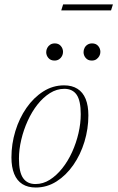

<svg xmlns="http://www.w3.org/2000/svg" viewBox="-20 -826 524 856"><path d="M265.5 -445.5Q301 -445.5 325.2 -430.2Q349.5 -415 361.8 -385Q374 -355 374 -311.5Q374 -251.5 356.5 -194Q339 -136.5 307 -90.5Q275 -44.5 232.2 -17.2Q189.5 10 139.5 10Q104 10 79.8 -5.2Q55.5 -20.5 43.2 -50.8Q31 -81 31 -124Q31 -184 48.5 -241.5Q66 -299 98 -345Q130 -391 172.8 -418.2Q215.5 -445.5 265.5 -445.5ZM138 -5.5Q172 -5.5 202 -24.5Q232 -43.5 257.5 -75.5Q283 -107.5 301.5 -148.2Q320 -189 330 -232.5Q340 -276 340 -317Q340 -377 321.8 -403.5Q303.5 -430 267 -430Q233 -430 202.8 -411Q172.5 -392 147.2 -360Q122 -328 103.5 -287.2Q85 -246.5 74.8 -203Q64.5 -159.5 64.5 -118.5Q64.5 -58.5 83 -32Q101.5 -5.5 138 -5.5ZM223 -556Q205.5 -556 195.8 -567.5Q186 -579 186 -593.5Q186 -603.5 190.8 -612.5Q195.5 -621.5 204 -627Q212.5 -632.5 224.5 -632.5Q241.5 -632.5 251.2 -621Q261 -609.5 261 -594.5Q261 -585 256.5 -576.2Q252 -567.5 243.5 -561.8Q235 -556 223 -556ZM389 -556Q372 -556 362.2 -567.5Q352.5 -579 352.5 -593.5Q352.5 -603.5 357 -612.5Q361.5 -621.5 370.2 -627Q379 -632.5 390.5 -632.5Q408 -632.5 417.8 -621Q427.5 -609.5 427.5 -594.5Q427.5 -585 422.8 -576.2Q418 -567.5 409.8 -561.8Q401.5 -556 389 -556ZM253 -779.5 261.5 -806.5H483.5L475 -779.5Z"/></svg>

Font: Newsreader 24pt ExtraLight
Style: Italic
Weight: 250
Italic angle: -17°
Designer: Hugues Gentile
Foundry: Production Type
Version: Version 1.003